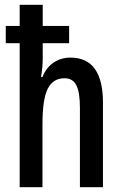

<svg xmlns="http://www.w3.org/2000/svg" viewBox="-20 -780 509 800"><path d="M158 -760V-672H268V-600H158V-536Q158 -501 151 -459H157Q172 -498 203 -519Q234 -540 273 -540Q342 -540 375.5 -492.5Q409 -445 409 -353V0H313V-331Q313 -396 298 -425Q283 -454 249 -454Q201 -454 179 -410.5Q157 -367 157 -264V0H62V-600H4V-672H62V-760Z"/></svg>

Font: Noto Sans Georgian ExtraCondensed Medium
Style: Regular
Weight: 500
Width: 2
Designer: Monotype Design Team, Akaki Razmadze
Foundry: Google LLC
Version: Version 2.005; ttfautohint (v1.8.4.7-5d5b)